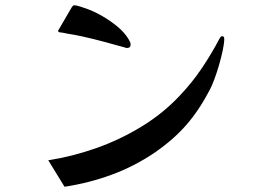

<svg xmlns="http://www.w3.org/2000/svg" viewBox="-20 -707 1040 732"><path d="M835 -559Q835 -569 827 -569Q823 -569 821 -566Q819 -563 817 -560Q786 -501 748.5 -445.5Q711 -390 664 -341Q601 -274 519 -224Q437 -174 346 -142Q255 -110 164 -96L226 5Q319 -9 406 -41Q493 -73 571 -126Q643 -176 691.5 -232Q740 -288 780 -365Q788 -380 797.5 -405.5Q807 -431 815.5 -460.5Q824 -490 829.5 -516.5Q835 -543 835 -559ZM478 -538Q478 -543 475 -548.5Q472 -554 470 -558Q455 -583 428.5 -605Q402 -627 372 -644.5Q342 -662 315 -672Q307 -675 289 -681Q271 -687 263 -687Q260 -687 258 -684.5Q256 -682 254 -680Q252 -677 244 -663Q236 -649 226 -632Q216 -615 208.5 -602Q201 -589 201 -589Q201 -587 206 -584Q214 -583 221 -582Q228 -581 235 -579Q250 -577 265 -574Q280 -571 294 -568Q335 -559 375.5 -548Q416 -537 456 -526Q458 -525 460 -524.5Q462 -524 464 -524Q478 -524 478 -538Z"/></svg>

Font: UoqMunThenKhung
Style: Regular
Weight: 400
Designer: Font-Kai, 金井和夫, 宇文滿月
Foundry: Kazuo Kanai, Moonlit Owen
Version: Version 1.197